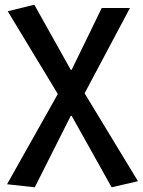

<svg xmlns="http://www.w3.org/2000/svg" viewBox="-20 -584 607 817"><path d="M128 213 281 -91H285L455 213L567 187L340 -187L533 -550H413L285 -287H281L126 -564L13 -536L226 -184L10 200Z"/></svg>

Font: Noto Sans HK Medium
Style: Regular
Weight: 500
Designer: Ryoko NISHIZUKA 西塚涼子 (kana, bopomofo & ideographs); Paul D. Hunt (Latin, Greek & Cyrillic); Sandoll Communications 산돌커뮤니
Foundry: Adobe
Version: Version 2.002;hotconv 1.0.116;makeotfexe 2.5.65601